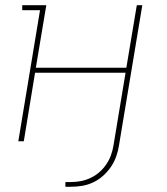

<svg xmlns="http://www.w3.org/2000/svg" viewBox="-20 -540 640 734"><path d="M230 174V156H250Q269 156 288 152.5Q307 149 325.5 140.5Q344 132 359.5 118.5Q375 105 386.5 88Q398 71 404.5 52.5Q411 34 414 15L460 -262H114L71 0H50L133 -501H65V-520H157L117 -281H463L503 -520H524L435 15Q432 36 424.5 57.5Q417 79 404 98Q391 117 373.5 132.5Q356 148 335.5 157.5Q315 167 293.5 170.5Q272 174 250 174Z"/></svg>

Font: Iosevka Etoile Thin
Style: Italic
Weight: 100
Italic angle: -9°
Designer: Belleve Invis
Foundry: Belleve Invis
Version: Version 22.1.2; ttfautohint (v1.8.4)